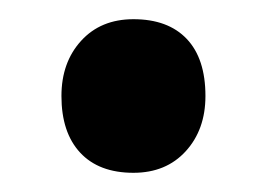

<svg xmlns="http://www.w3.org/2000/svg" viewBox="-20 -169 278 200"><path d="M119 11Q83 11 63.5 -10Q44 -31 44 -69Q44 -104 64.5 -126.5Q85 -149 119 -149Q155 -149 174.5 -128.5Q194 -108 194 -69Q194 -34 173.5 -11.5Q153 11 119 11Z"/></svg>

Font: Lexend Deca Medium
Style: Regular
Weight: 500
Designer: Bonnie Shaver-Troup, Thomas Jockin
Foundry: Lexend
Version: Version 1.008; ttfautohint (v1.8.4.7-5d5b)